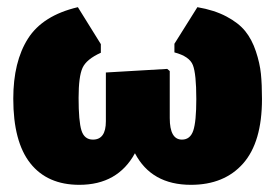

<svg xmlns="http://www.w3.org/2000/svg" viewBox="-20 -508 768 535"><path d="M201 7Q112 7 64.5 -53Q17 -113 17 -233Q17 -336 58 -400.5Q99 -465 197 -488L261 -385V-361Q221 -343 210 -319Q199 -295 199 -235Q199 -170 207 -144.5Q215 -119 239 -119Q275 -119 275 -170V-306L446 -316L453 -310V-179Q453 -119 487 -119Q510 -119 518.5 -144Q527 -169 527 -232Q527 -302 517.5 -326.5Q508 -351 466 -362V-386L530 -488Q577 -480 611 -462Q645 -444 663.5 -421Q682 -398 693 -365Q704 -332 707 -302.5Q710 -273 710 -232Q710 -112 657.5 -52.5Q605 7 512 7Q402 7 356 -81Q308 7 201 7Z"/></svg>

Font: Alegreya Sans Black
Style: Regular
Weight: 900
Designer: Juan Pablo del Peral
Foundry: Huerta Tipografica
Version: Version 2.007